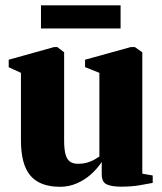

<svg xmlns="http://www.w3.org/2000/svg" viewBox="-20 -708 624 738"><path d="M444.5 9.5Q410 9.5 390.5 0.8Q371 -8 371 -38.5V-85.5Q354 -59.5 329.2 -37.5Q304.5 -15.5 274.2 -2.8Q244 10 211.5 10Q133.5 10 97 -32.8Q60.5 -75.5 60.5 -168.5V-428L13.5 -449.5V-478.5L187.5 -527H200.5L226.5 -507V-168.5Q226.5 -136 231.5 -116.2Q236.5 -96.5 248 -87.5Q259.5 -78.5 279.5 -78.5Q300 -78.5 315.2 -83Q330.5 -87.5 342 -94Q353.5 -100.5 362 -106.5V-428L307 -450V-478.5L482.5 -527H498.5L527 -507V-40.5L567 -33.5V-5Q548.5 -1.5 517.2 4Q486 9.5 444.5 9.5ZM443.5 -687.5V-598.5H137.5V-687.5Z"/></svg>

Font: Merriweather 120pt Black
Style: Regular
Weight: 900
Designer: Eben Sorkin
Foundry: Eben Sorkin
Version: Version 2.100